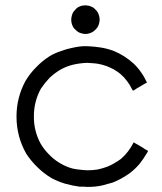

<svg xmlns="http://www.w3.org/2000/svg" viewBox="-20 -695 619 733"><path d="M306.6 -674.8Q313.5 -673.8 320.3 -672.9Q326.2 -670.9 333 -668Q338.9 -664.1 342.8 -660.2Q347.7 -655.3 351.6 -650.4Q359.4 -637.7 360.4 -622.1Q360.4 -606.4 353.5 -592.8Q349.6 -586.9 344.7 -582Q339.8 -577.1 334 -573.2Q327.1 -569.3 320.3 -567.4Q313.5 -565.4 306.6 -565.4Q298.8 -565.4 292 -567.4Q285.2 -569.3 279.3 -572.3Q273.4 -576.2 268.6 -581.1Q263.7 -585 259.8 -590.8Q252 -604.5 252 -619.1Q252 -633.8 258.8 -647.5Q262.7 -653.3 267.6 -658.2Q271.5 -663.1 277.3 -667Q287.1 -672.9 296.9 -673.8Q305.7 -674.8 306.6 -674.8ZM313.5 18.6Q305.7 18.6 298.8 17.6Q291 17.6 283.2 17.6Q254.9 13.7 227.5 5.9Q201.2 -2 175.8 -15.6Q146.5 -33.2 123 -56.6Q98.6 -80.1 80.1 -108.4Q43.9 -171.9 43 -247.1Q43 -248 43 -250Q43 -322.3 77.1 -385.7Q94.7 -415 118.2 -438.5Q141.6 -462.9 170.9 -481.4Q191.4 -493.2 212.9 -500Q233.4 -507.8 252.9 -511.7Q287.1 -519.5 306.6 -518.6Q327.1 -518.6 313.5 -518.6Q339.8 -517.6 364.3 -513.7Q388.7 -509.8 413.1 -501Q434.6 -492.2 453.1 -480.5Q471.7 -468.8 489.3 -453.1Q505.9 -437.5 518.6 -418.9Q531.2 -401.4 541 -379.9Q540 -378.9 538.1 -377.9Q537.1 -377 535.2 -377Q530.3 -374 525.4 -371.1Q520.5 -368.2 515.6 -365.2Q511.7 -363.3 508.8 -361.3Q505.9 -359.4 502 -357.4Q499 -355.5 495.1 -352.5Q491.2 -350.6 487.3 -348.6Q486.3 -350.6 485.4 -352.5Q484.4 -353.5 483.4 -355.5Q475.6 -372.1 464.8 -385.7Q454.1 -400.4 440.4 -412.1Q428.7 -421.9 415 -429.7Q402.3 -436.5 387.7 -442.4Q362.3 -451.2 341.8 -453.1Q321.3 -455.1 313.5 -455.1Q285.2 -454.1 259.8 -448.2Q234.4 -442.4 210 -428.7Q187.5 -415 168.9 -397.5Q151.4 -378.9 136.7 -357.4Q109.4 -308.6 109.4 -252Q108.4 -195.3 135.7 -145.5Q149.4 -123 167 -105.5Q184.6 -86.9 207 -73.2Q241.2 -52.7 271.5 -48.8Q301.8 -44.9 313.5 -44.9Q334 -44.9 352.5 -47.9Q371.1 -51.8 389.6 -58.6Q404.3 -64.5 417 -72.3Q430.7 -80.1 442.4 -88.9Q458 -102.5 469.7 -118.2Q481.4 -133.8 490.2 -151.4Q492.2 -150.4 494.1 -149.4Q495.1 -148.4 497.1 -147.5Q502 -144.5 507.8 -141.6Q512.7 -138.7 517.6 -135.7Q520.5 -133.8 524.4 -131.8Q527.3 -129.9 531.2 -127Q534.2 -125 538.1 -123Q542 -121.1 544.9 -119.1Q544.9 -117.2 543.9 -115.2Q543 -114.3 542 -112.3Q528.3 -88.9 512.7 -69.3Q496.1 -49.8 474.6 -33.2Q459 -22.5 443.4 -13.7Q427.7 -4.9 410.2 2Q394.5 6.8 371.1 12.7Q346.7 18.6 313.5 18.6Z"/></svg>

Font: LeFont
Style: Light
Weight: 300
Designer: Leryon MEDIA
Version: Version 1.0